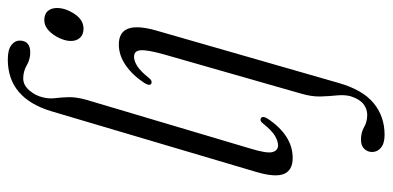

<svg xmlns="http://www.w3.org/2000/svg" viewBox="-277 -485 1006 492"><g transform="rotate(-90 226.0 -239.0)"><path d="M319.5 -722Q344.5 -722 356.2 -713Q368 -704 368 -692Q368 -664.5 337.5 -664.5Q320 -664.5 304.5 -673.5Q289 -682.5 271 -682.5Q254 -682.5 240.5 -667Q227 -651.5 222.5 -632Q218.5 -616 220.5 -600.5Q222.5 -585 223 -566.2Q223.5 -547.5 216.5 -521.5L91.5 -101Q78.5 -59 82.2 -44.2Q86 -29.5 99.5 -29.5Q110.5 -29.5 124 -37.5Q137.5 -45.5 156 -68.5Q162.5 -76.5 167.5 -74Q176.5 -71 168.5 -57Q125.5 8 67 8Q36 8 26.5 -14Q17 -36 31 -84L186.5 -609Q220 -722 319.5 -722ZM398.5 -528Q383.5 -528 375.2 -537Q367 -546 367 -560.5Q367 -573.5 374.2 -589.5Q381.5 -605.5 393.5 -617Q405.5 -628.5 420.5 -628.5Q436 -628.5 443.8 -619.5Q451.5 -610.5 451.5 -596Q451.5 -574 436.2 -551Q421 -528 398.5 -528ZM394 -342.5 259.5 125.5Q242 187 208 215.2Q174 243.5 126.5 243.5Q104.5 243.5 93.5 234.2Q82.5 225 82.5 211.5Q82.5 200 90.5 191.5Q98.5 183 114 183Q132.5 183 146.2 191Q160 199 177.5 199Q193.5 199 206 188.8Q218.5 178.5 225.5 156Q229.5 140 227.5 121.2Q225.5 102.5 224.8 79.8Q224 57 232 30L332.5 -321.5Q344.5 -364.5 343.2 -381.5Q342 -398.5 326.5 -398.5Q315.5 -398.5 302.2 -390Q289 -381.5 271.5 -359.5Q265 -351.5 258.5 -354Q250.5 -357 259 -371.5Q278.5 -401.5 304.2 -419.5Q330 -437.5 358 -437.5Q421 -437.5 394 -342.5Z"/></g></svg>

Font: Fraunces 144pt Soft Light
Style: Italic
Weight: 300
Italic angle: -16°
Version: Version 1.000;[b76b70a41]